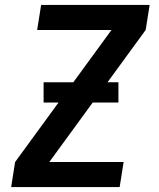

<svg xmlns="http://www.w3.org/2000/svg" viewBox="-20 -755 640 775"><path d="M463 0H25L41 -101L430 -634H130L146 -735H584L568 -634L179 -101H479ZM458 -341H156V-423H458Z"/></svg>

Font: Iosevka Aile Oblique
Style: Bold
Weight: 700
Italic angle: -9°
Designer: Belleve Invis
Foundry: Belleve Invis
Version: Version 31.1.0; ttfautohint (v1.8.4)